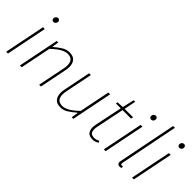

<svg xmlns="http://www.w3.org/2000/svg" viewBox="31 -1413 2116 2116"><g transform="rotate(45 1089.0 -355.0)"><path d="M44 0 140 -478H168L72 0ZM180 -600Q168 -600 160 -608Q152 -616 152 -628Q152 -646 163 -657Q174 -668 188 -668Q200 -668 208 -660Q216 -652 216 -638Q216 -621 205 -610.5Q194 -600 180 -600Z M258 0 354 -478H378L366 -400H370Q415 -439 456.5 -464.5Q498 -490 542 -490Q604 -490 630 -457.5Q656 -425 656 -374Q656 -356 654.5 -343.5Q653 -331 648 -310L586 0H558L620 -306Q625 -329 626.5 -342Q628 -355 628 -370Q628 -417 607 -440.5Q586 -464 538 -464Q505 -464 460 -439Q415 -414 358 -358L286 0Z M1186 -478 1090 0H1066L1078 -80H1074Q1029 -41 987.5 -14.5Q946 12 902 12Q840 12 814 -20.5Q788 -53 788 -104Q788 -122 789.5 -134.5Q791 -147 796 -168L858 -478H886L824 -172Q819 -149 817.5 -136Q816 -123 816 -108Q816 -61 837 -37.5Q858 -14 906 -14Q939 -14 984 -39Q1029 -64 1086 -120L1158 -478Z M1402 12Q1348 12 1327 -15Q1306 -42 1306 -78Q1306 -92 1307 -102Q1308 -112 1310 -124L1378 -452H1302L1306 -474L1384 -478L1416 -616H1440L1412 -478H1544L1538 -452H1406L1338 -122Q1336 -113 1335 -104Q1334 -95 1334 -84Q1334 -49 1348.5 -31.5Q1363 -14 1404 -14Q1422 -14 1437 -20Q1452 -26 1464 -32L1474 -10Q1460 -2 1441.5 5Q1423 12 1402 12Z M1566 0 1662 -478H1690L1594 0ZM1702 -600Q1690 -600 1682 -608Q1674 -616 1674 -628Q1674 -646 1685 -657Q1696 -668 1710 -668Q1722 -668 1730 -660Q1738 -652 1738 -638Q1738 -621 1727 -610.5Q1716 -600 1702 -600Z M1822 12Q1807 12 1796.5 3Q1786 -6 1786 -24Q1786 -29 1787 -35.5Q1788 -42 1790 -50L1924 -722H1952L1818 -48Q1816 -40 1816 -35.5Q1816 -31 1816 -28Q1816 -14 1830 -14Q1833 -14 1835.5 -14.5Q1838 -15 1846 -18L1850 6Q1842 9 1836.5 10.5Q1831 12 1822 12Z M2006 0 2102 -478H2130L2034 0ZM2142 -600Q2130 -600 2122 -608Q2114 -616 2114 -628Q2114 -646 2125 -657Q2136 -668 2150 -668Q2162 -668 2170 -660Q2178 -652 2178 -638Q2178 -621 2167 -610.5Q2156 -600 2142 -600Z"/></g></svg>

Font: TypoPRO Source Sans Pro
Style: Italic
Weight: 200
Italic angle: -11°
Designer: Paul D. Hunt
Foundry: Adobe Systems Incorporated
Version: Version 1.075;PS 2.000;hotconv 1.0.86;makeotf.lib2.5.63406